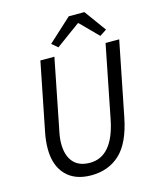

<svg xmlns="http://www.w3.org/2000/svg" viewBox="-125 -934 851 1033"><g transform="rotate(-15 300.0 -417.0)"><path d="M255 12Q164 12 114 -40.5Q64 -93 64 -186Q64 -230 74 -279L149 -656H227L152 -277Q141 -228 141 -195Q141 -128 172.5 -91.5Q204 -55 265 -55Q393 -55 432 -252L512 -656H588L506 -244Q479 -107 415 -47.5Q351 12 255 12ZM261 -699 228 -727 358 -846H445L533 -725L495 -700L399 -797H395Z"/></g></svg>

Font: TypoPRO Source Code Pro
Style: Italic
Weight: 400
Italic angle: -11°
Monospace: yes
Designer: Paul D. Hunt, Teo Tuominen
Foundry: Adobe Systems Incorporated
Version: Version 1.030;PS 1.0;hotconv 1.0.84;makeotf.lib2.5.63406